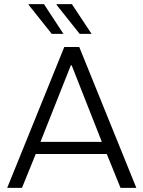

<svg xmlns="http://www.w3.org/2000/svg" viewBox="-20 -915 698 935"><path d="M15 0 293 -686H366L644 0H567L500 -165H154L87 0ZM177 -224H476L329 -597H325ZM368 -750 255 -892 257 -895H330L426 -750ZM232 -750 119 -892 120 -895H194L289 -750Z"/></svg>

Font: Chivo ExtraLight
Style: Regular
Weight: 250
Designer: Hector Gatti
Foundry: Omnibus-Type
Version: Version 2.002